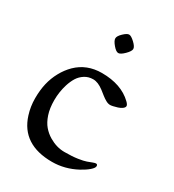

<svg xmlns="http://www.w3.org/2000/svg" viewBox="-151 -679 706 779"><g transform="rotate(30 201.5 -289.0)"><path d="M224.1 -503.9Q213.6 -503.9 198.9 -521.4Q184.1 -538.8 184.1 -549.8Q184.1 -560.8 200 -575.9Q215.8 -591.1 225.5 -591.1Q235.1 -591.1 252.1 -575.2Q269 -559.3 269 -548.7Q269 -538.1 251.8 -521Q234.6 -503.9 224.1 -503.9ZM90.8 -355Q137.7 -400.9 208 -400.9Q298.6 -400.9 350.1 -351.6Q361.1 -341.1 361.1 -334.4Q361.1 -327.6 352.8 -321.5Q344.5 -315.4 333.5 -312Q310.3 -304.9 300.8 -304.9Q291.3 -304.9 280.8 -310.7Q270.3 -316.4 259.9 -324.7Q249.5 -333 238.8 -341.3Q212.6 -361.1 190.4 -361.1Q168.2 -361.1 151 -350.1Q133.8 -339.1 123.5 -322.5Q113.3 -305.9 106.4 -284.2Q95 -247.1 95 -209Q95 -170.9 104.4 -142.8Q113.8 -114.7 128.7 -97.3Q143.6 -79.8 163.3 -68.1Q198.7 -47.1 235.5 -47.1Q272.2 -47.1 297.2 -50.9Q322.3 -54.7 334.4 -59.1Q346.4 -63.5 356.2 -67.3Q366 -71 370.1 -71Q377.9 -71 377.9 -62.5Q377.9 -54 363.4 -41.4Q348.9 -28.8 326.4 -16.6Q271.2 12.9 211.9 12.9Q71.3 12.9 35.2 -102.5Q23.9 -138.2 23.9 -176.4Q23.9 -214.6 31.2 -246.1Q38.6 -277.6 54 -305.7Q69.3 -333.7 90.8 -355Z"/></g></svg>

Font: Linden Hill
Style: Regular
Weight: 400
Version: Version 1.202